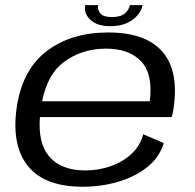

<svg xmlns="http://www.w3.org/2000/svg" viewBox="-20 -722 758 748"><path d="M302.5 5.5Q155 5.5 90.2 -73.5Q25.5 -152.5 44 -295.5Q64 -447 159.8 -521.2Q255.5 -595.5 401.5 -595.5Q547.5 -595.5 612.8 -520.5Q678 -445.5 656 -298.5Q653 -278.5 648.5 -266H135.5Q128 -167 168.5 -116.5Q215 -58 312 -58Q365 -58 412.5 -75Q460 -92 493.2 -123.5Q526.5 -155 538 -199L618 -164.5Q601.5 -109.5 554.2 -71.5Q507 -33.5 441 -14Q375 5.5 302.5 5.5ZM144 -327.5H563.5Q576.5 -431 532 -480.5Q485.5 -532.5 393 -532.5Q298 -532.5 227 -479Q165 -432 144 -327.5ZM409 -620Q358.5 -620 332.2 -644.8Q306 -669.5 312 -702H362Q359 -684 371 -669.8Q383 -655.5 415.5 -655.5Q450.5 -655.5 466.5 -669.8Q482.5 -684 486 -702H535.5Q529.5 -669.5 496.2 -644.8Q463 -620 409 -620Z"/></svg>

Font: Anybody ExtraExpanded Regular
Style: Italic
Weight: 400
Width: 8
Italic angle: -10°
Designer: Tyler Finck
Foundry: Etcetera Type Company
Version: Version 1.010; ttfautohint (v1.8.3) -l 8 -r 50 -G 200 -x 14 